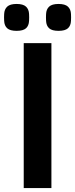

<svg xmlns="http://www.w3.org/2000/svg" viewBox="-20 -951 380 971"><path d="M100 -733H240V0H100ZM64 -795Q31 -795 16.5 -808Q2 -821 1 -846Q0 -863 1 -880Q2 -904 16.5 -917.5Q31 -931 64 -931Q97 -931 111.5 -917.5Q126 -904 127 -880Q128 -863 127 -846Q126 -821 111.5 -808Q97 -795 64 -795ZM276 -795Q243 -795 228.5 -808Q214 -821 213 -846Q212 -863 213 -880Q214 -904 228.5 -917.5Q243 -931 276 -931Q309 -931 323.5 -917.5Q338 -904 339 -880Q340 -863 339 -846Q338 -821 323.5 -808Q309 -795 276 -795Z"/></svg>

Font: Kreadon
Style: Bold
Weight: 700
Designer: Reiya WATANABE
Foundry: StudioGnu
Version: Version 1.003; ttfautohint (v1.8.4.7-5d5b);gftools[0.9.32]